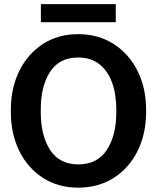

<svg xmlns="http://www.w3.org/2000/svg" viewBox="-20 -884 746 915"><path d="M353 10.3Q256.8 10.3 184.6 -36.4Q112.3 -83 72 -164.6Q31.7 -246.1 31.7 -350.1V-360.8Q31.7 -464.4 72 -545.9Q112.3 -627.4 184.3 -674.3Q256.3 -721.2 352.5 -721.2Q448.7 -721.2 521.7 -674.3Q594.7 -627.4 635.5 -545.9Q676.3 -464.4 676.3 -360.8V-350.1Q676.3 -246.1 635.7 -164.6Q595.2 -83 522.2 -36.4Q449.2 10.3 353 10.3ZM353 -100.6Q443.4 -100.6 488.8 -169.2Q534.2 -237.8 534.2 -350.1V-361.8Q534.2 -435.5 513.7 -491.5Q493.2 -547.4 452.9 -578.6Q412.6 -609.9 352.5 -609.9Q262.7 -609.9 218.5 -541.5Q174.3 -473.1 174.3 -361.8V-350.1Q174.3 -237.8 219 -169.2Q263.7 -100.6 353 -100.6ZM174.8 -778.3V-864.3H531.7V-778.3Z"/></svg>

Font: Roboto Slab
Style: Bold
Weight: 700
Designer: Google
Version: Version 2.000; ttfautohint (v1.8.1.43-b0c9)